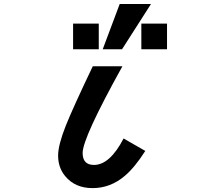

<svg xmlns="http://www.w3.org/2000/svg" viewBox="-20 -900 1040 971"><path d="M499.5 -650.9 585.4 -879.9H743.7L597.2 -650.9ZM349.6 -650.9V-780.8H479.5V-650.9ZM694.8 -650.9V-780.8H824.7V-650.9ZM605 -199.7 714.8 -136.7Q661.1 -52.7 611.3 -10.7Q538.6 51.3 448.2 51.3Q359.4 51.3 309.6 -9.3Q273.9 -52.2 273.9 -113.3Q273.9 -166.5 313 -265.1Q349.6 -356.4 449.2 -564.9H599.1Q397.9 -202.6 397.9 -126.5Q397.9 -65.9 455.1 -65.9Q535.6 -65.9 605 -199.7Z"/></svg>

Font: BIZ UDPGothic
Style: Bold
Weight: 700
Designer: TypeBank Co., Ltd.
Foundry: Morisawa Inc.
Version: Version 1.051